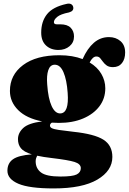

<svg xmlns="http://www.w3.org/2000/svg" viewBox="-20 -803 720 1074"><path d="M389.5 -66Q508 -53.5 558.2 -21.8Q608.5 10 608.5 75Q608.5 152 524.8 201.5Q441 251 280.5 251Q144 251 82.8 224.8Q21.5 198.5 21.5 152Q21.5 110 52.5 88Q83.5 66 158 60.5Q113 46.5 96.8 26Q80.5 5.5 80.5 -24.5Q80.5 -59.5 110 -87Q139.5 -114.5 216 -124Q128 -141 81.8 -187Q35.5 -233 35.5 -294.5Q35.5 -384 109 -439Q182.5 -494 312.5 -494Q350 -494 382.5 -488.5Q415 -483 442 -472.5Q468.5 -532 505.2 -563.8Q542 -595.5 589.5 -595.5Q628 -595.5 654 -573Q680 -550.5 680 -509.5Q680 -472.5 662.2 -450Q644.5 -427.5 612 -427.5Q590 -427.5 577.2 -436.5Q564.5 -445.5 556.2 -457.2Q548 -469 540 -478Q532 -487 519 -487Q498.5 -487 481.5 -453.5Q525 -427.5 547 -389.5Q569 -351.5 569 -309Q569 -252 536.2 -208.5Q503.5 -165 445 -140.2Q386.5 -115.5 309.5 -115.5Q289 -115.5 270 -117Q259.5 -110.5 259.5 -100.5Q259.5 -91.5 270 -86Q280.5 -80.5 308.5 -76.2Q336.5 -72 389.5 -66ZM285 -441Q260 -440 250 -410.2Q240 -380.5 244 -331Q249.5 -251.5 269 -209.5Q288.5 -167.5 317.5 -168.5Q367 -170.5 358.5 -283.5Q353.5 -356.5 335 -399.2Q316.5 -442 285 -441ZM179.5 99.5Q179.5 139 209.5 161.8Q239.5 184.5 318 184.5Q386 184.5 409 172.8Q432 161 432 137.5Q432 114 397.2 103Q362.5 92 269.5 81Q221.5 75.5 188 68Q185 73 182.2 81.5Q179.5 90 179.5 99.5ZM317 -667Q356.5 -667 375.2 -648Q394 -629 394 -599Q394 -565.5 369 -544.5Q344 -523.5 307 -523.5Q264 -523.5 237.2 -548.8Q210.5 -574 210.5 -620.5Q210.5 -683 243.2 -723.8Q276 -764.5 351.5 -781Q367.5 -785 377.2 -780Q387 -775 389.5 -764Q394.5 -741.5 366 -733.5Q318.5 -724 300 -708.5Q281.5 -693 281.5 -679Q281.5 -667 297.5 -667Z"/></svg>

Font: Fraunces 9pt S000 Black
Style: Regular
Weight: 900
Version: Version 1.000; ttfautohint (v1.8.3)